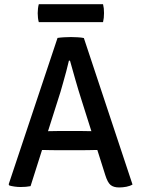

<svg xmlns="http://www.w3.org/2000/svg" viewBox="-20 -858 652 886"><path d="M245.5 -683Q258 -685 276.2 -686Q294.5 -687 307.5 -687Q320 -687 338 -686Q356 -685 367 -682.5L591.5 -6.5Q580 0.5 563.2 3.8Q546.5 7 529.5 7Q504 7 490.2 -4.5Q476.5 -16 466 -49.5L356 -397Q342 -440.5 328 -489.5Q314 -538.5 303 -578H298Q293 -555.5 285.8 -529Q278.5 -502.5 271.5 -477.2Q264.5 -452 259 -433.5L121 1Q111 3 99.2 4Q87.5 5 75 5Q61 5 47.2 3Q33.5 1 23 -2L20 -7.5ZM232 -165Q227.5 -165 213.2 -165.2Q199 -165.5 184.8 -165.8Q170.5 -166 165.5 -166H116L149 -252.5H192.5Q197.5 -252.5 210 -252.8Q222.5 -253 235.2 -253.2Q248 -253.5 252.5 -253.5H352Q357 -253.5 369.5 -253.2Q382 -253 395.2 -252.8Q408.5 -252.5 413 -252.5H458L486.5 -166H437Q432 -166 417.5 -165.8Q403 -165.5 388.8 -165.2Q374.5 -165 369.5 -165ZM159 -756Q154 -774 154 -797Q154 -819.5 159 -838.5H455.5Q458 -828 459 -819.2Q460 -810.5 460 -797.5Q460 -774.5 455.5 -756Z"/></svg>

Font: Signika
Style: Regular
Weight: 400
Designer: Anna Giedry
Foundry: Anna Giedry
Version: Version 2.001